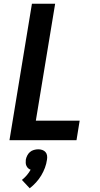

<svg xmlns="http://www.w3.org/2000/svg" viewBox="-20 -755 540 1034"><path d="M31 0 152 -735H277L173 -105H409L392 0ZM140 259 98 214Q112 203 124 189Q136 175 145 159Q137 156 131.5 151Q126 146 122.5 138.5Q119 131 118.5 122.5Q118 114 119 105Q121 94 126.5 83Q132 72 141 64Q150 56 162.5 52.5Q175 49 186 49Q197 49 207.5 52.5Q218 56 225 64Q232 72 233.5 83Q235 94 233 105Q230 127 222 148.5Q214 170 202 190Q190 210 174 227.5Q158 245 140 259Z"/></svg>

Font: Iosevka Extrabold
Style: Italic
Weight: 800
Italic angle: -9°
Monospace: yes
Designer: Belleve Invis
Foundry: Belleve Invis
Version: Version 32.5.0; ttfautohint (v1.8.4)